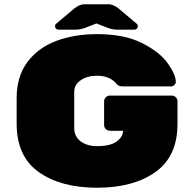

<svg xmlns="http://www.w3.org/2000/svg" viewBox="-20 -870 890 900"><path d="M335 -731H254Q247 -731 242.5 -735.5Q238 -740 238 -747Q238 -756 246 -761L329 -831Q344 -842 354.5 -846Q365 -850 376 -850H488Q499 -850 509.5 -846Q520 -842 535 -831L618 -761Q626 -756 626 -747Q626 -740 621.5 -735.5Q617 -731 610 -731H529Q511 -731 489 -738L432 -760L375 -738Q353 -731 335 -731ZM812 -395V-289Q812 -137 708.5 -63.5Q605 10 435 10Q265 10 161.5 -63.5Q58 -137 58 -291V-409Q58 -511 108 -578.5Q158 -646 243 -678Q328 -710 435 -710Q563 -710 646 -668Q729 -626 766.5 -573Q804 -520 804 -487Q804 -478 797.5 -471.5Q791 -465 782 -465H556Q536 -465 527 -476Q496 -515 435 -515Q389 -515 358.5 -494Q328 -473 328 -440V-270Q328 -230 358 -207.5Q388 -185 435 -185Q497 -185 526.5 -206.5Q556 -228 557 -257H495Q484 -257 476 -265Q468 -273 468 -284V-395Q468 -406 476 -414Q484 -422 495 -422H785Q796 -422 804 -414Q812 -406 812 -395Z"/></svg>

Font: Rubik Mono One
Style: Regular
Weight: 400
Designer: Hubert and Fischer with Elvire Volk Leonovitch (Cyrillic Expansion: Cyreal)
Foundry: Hubert and Fischer with Elvire Volk Leonovitch
Version: Version 2.000